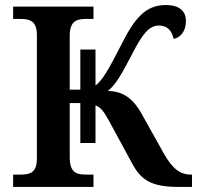

<svg xmlns="http://www.w3.org/2000/svg" viewBox="-20 -740 786 760"><path d="M32 0H350V-49H319C284 -49 256 -57 256 -116V-332H298V-174H358V-323C379 -315 391 -298 408 -268L502 -95C538 -27 578 0 690 0H740V-49H735C692 -49 661 -74 627 -135L541 -289C510 -345 471 -379 407 -380C439 -406 459 -442 503 -526C544 -606 570 -639 610 -639C645 -639 662 -614 667 -586C695 -591 716 -617 716 -657C716 -694 693 -720 636 -720C556 -720 512 -668 457 -557C415 -475 386 -421 358 -402V-544H298V-385H256V-598C256 -657 284 -665 319 -665H350V-714H32V-665H63C97 -665 126 -657 126 -602V-111C126 -56 97 -49 63 -49H32Z"/></svg>

Font: Noto Serif SemiBold
Style: Regular
Weight: 600
Designer: Monotype Design Team
Foundry: Monotype Imaging Inc.
Version: Version 2.013